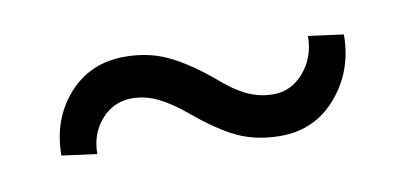

<svg xmlns="http://www.w3.org/2000/svg" viewBox="-35 -472 750 355"><g transform="rotate(-10 340.0 -294.0)"><path d="M616.7 -361.3Q616.7 -293.5 575.2 -245.1Q533.7 -196.8 469.7 -196.8Q425.3 -196.8 390.6 -212.6Q356 -228.5 312 -265.1Q282.7 -289.6 259 -301.3Q235.4 -313 210 -313Q175.8 -313 152.6 -287.1Q129.4 -261.2 129.4 -222.7L63.5 -231.4Q63.5 -298.8 104.2 -345Q145 -391.1 210 -391.1Q253.9 -391.1 289.6 -374.5Q325.2 -357.9 367.7 -322.8Q397 -296.9 420.4 -285.9Q443.8 -274.9 469.7 -274.9Q503.4 -274.9 527.1 -302.7Q550.8 -330.6 550.8 -370.1Z"/></g></svg>

Font: Roboto Web
Style: Regular
Weight: 400
Designer: Google
Version: Version 1.200310; 2013